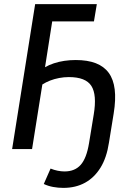

<svg xmlns="http://www.w3.org/2000/svg" viewBox="-20 -725 634 934"><path d="M288 189Q263 189 238.5 184.5Q214 180 193 170L226 95Q243 102 260.5 105.5Q278 109 294 109Q344 109 372.5 77Q401 45 413 -28L436 -168Q452 -264 424.5 -307Q397 -350 315 -350Q291 -350 267.5 -345.5Q244 -341 223.5 -333Q203 -325 186 -314L136 0H39L151 -705H451L437 -621H234L199 -398Q218 -409 242 -417Q266 -425 293 -429Q320 -433 348 -433Q406 -433 446 -417.5Q486 -402 509 -370.5Q532 -339 538 -290Q544 -241 533 -173L510 -31Q499 42 469 90.5Q439 139 393.5 164Q348 189 288 189Z"/></svg>

Font: Nunito Sans 10pt Condensed SemiBold
Style: Italic
Weight: 600
Width: 3
Italic angle: -9°
Designer: Vernon Adams
Foundry: Vernon Adams
Version: Version 3.101;gftools[0.9.27]